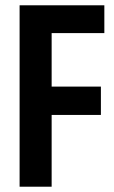

<svg xmlns="http://www.w3.org/2000/svg" viewBox="-20 -705 431 725"><path d="M54 -685H374V-580H175V-378H361V-271H175V0H54Z"/></svg>

Font: Khand SemiBold
Style: Regular
Weight: 600
Designer: Devanagari: Sanchit Sawaria, Jyotish Sonowal; Latin: Satya Rajpurohit
Foundry: Indian Type Foundry
Version: Version 1.101;PS 1.0;hotconv 1.0.78;makeotf.lib2.5.61930; tt